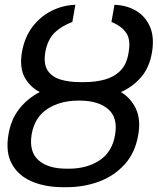

<svg xmlns="http://www.w3.org/2000/svg" viewBox="-20 -780 665 810"><path d="M336.9 -433.6Q381.8 -433.6 421.1 -444.1Q460.4 -454.6 487.8 -481.7Q515.1 -508.8 522.5 -558.6Q532.2 -611.8 512.9 -640.6Q493.7 -669.4 450.2 -687.5L462.9 -759.8Q515.6 -757.8 555.2 -733.9Q594.7 -710 613.3 -665.8Q631.8 -621.6 621.1 -558.6Q610.4 -495.1 575.2 -454.3Q540 -413.6 490.2 -391.6Q533.2 -365.2 553.7 -320.6Q574.2 -275.9 563.5 -212.9Q551.3 -137.7 507.6 -88.4Q463.9 -39.1 399.4 -14.6Q335 9.8 258.8 9.8H247.1Q171.4 9.8 114.5 -14.4Q57.6 -38.6 30.3 -87.9Q2.9 -137.2 15.6 -211.9Q25.9 -275.4 61 -320.3Q96.2 -365.2 147.9 -391.6Q105.5 -413.6 83.7 -454.3Q62 -495.1 72.3 -558.6Q83 -621.6 116.2 -665.8Q149.4 -710 196.8 -733.9Q244.1 -757.8 297.9 -759.8L285.2 -687.5Q237.8 -669.4 209 -640.6Q180.2 -611.8 170.9 -558.6Q163.1 -508.8 181.6 -481.7Q200.2 -454.6 236.3 -444.1Q272.5 -433.6 316.4 -433.6ZM319.3 -355.5H308.6Q231.9 -355 178.7 -319.6Q125.5 -284.2 113.3 -211.9Q102.1 -139.6 142.6 -104Q183.1 -68.4 259.8 -68.4H271.5Q347.2 -68.4 400.6 -104Q454.1 -139.6 465.8 -212.9Q477.5 -284.2 436.3 -319.6Q395 -355 319.3 -355.5Z"/></svg>

Font: Inter Display
Style: Italic
Weight: 400
Italic angle: -9.39999°
Designer: Rasmus Andersson
Foundry: rsms
Version: Version 4.000;git-a52131595